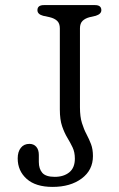

<svg xmlns="http://www.w3.org/2000/svg" viewBox="-20 -720 469 754"><path d="M345 -107Q345 -52 300.8 -19Q256.5 14 186.5 14Q120 14 84.8 -17.5Q49.5 -49 49.5 -98Q49.5 -124 61.8 -139.5Q74 -155 95.5 -155Q112.5 -155 122.5 -143.5Q132.5 -132 132.5 -111.5V-84Q132.5 -57 146.2 -41.2Q160 -25.5 195 -25.5Q230 -25.5 252 -43.2Q274 -61 274 -97Q274 -122.5 265 -141.2Q256 -160 244.5 -179Q233 -198 224 -224Q215 -250 215 -290V-608.5Q215 -628 204.5 -638Q194 -648 175 -652.5L149.5 -658Q127 -664 127 -680Q127 -700 152.5 -700H353Q378 -700 378 -680Q378 -665 356 -658L332 -652.5Q314.5 -648 304.2 -638Q294 -628 294 -608.5V-298.5Q294 -261.5 301.8 -236.8Q309.5 -212 319.8 -192.8Q330 -173.5 337.5 -153.8Q345 -134 345 -107Z"/></svg>

Font: Fraunces 9pt SuperSoft Light
Style: Regular
Weight: 300
Version: Version 1.000;[b76b70a41]